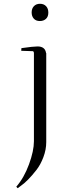

<svg xmlns="http://www.w3.org/2000/svg" viewBox="-20 -745 325 1013"><path d="M159 0V-467Q157 -475 153 -475L92 -477L93 -491Q156 -500 178 -500Q218 -500 223 -465H224V0Q224 3 224 5Q224 44 209 84Q194 124 172 152Q126 211 88 237L73 248L66 240Q107 193 133 122Q159 51 159 0ZM190 -634Q170 -634 158.5 -646.5Q147 -659 147 -679.5Q147 -700 159 -712.5Q171 -725 191 -725Q211 -725 223 -712.5Q235 -700 235 -678.5Q235 -657 222.5 -645.5Q210 -634 190 -634Z"/></svg>

Font: Antic Didone
Style: Regular
Weight: 400
Designer: Santiago Orozco
Foundry: Santiago Orozco
Version: Version 2.000